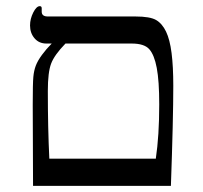

<svg xmlns="http://www.w3.org/2000/svg" viewBox="-20 -607 664 627"><path d="M545.9 -327.1Q545.9 -218.8 538.1 0H87.9L86.9 -264.2Q86.9 -335.4 88.9 -356Q90.8 -376.5 96.9 -392.6Q103 -408.7 117.2 -428Q131.3 -447.3 148.9 -464.8H131.8Q107.4 -464.8 92.8 -481.9Q78.1 -499 78.1 -523.9Q78.1 -545.4 88.6 -566.2Q99.1 -586.9 109.9 -586.9Q116.2 -586.9 116.2 -580.1V-568.8Q116.2 -553.2 136.2 -553.2H421.9Q470.2 -553.2 490 -541.5Q509.8 -529.8 522.2 -503.9Q534.7 -478 540.3 -433.8Q545.9 -389.6 545.9 -327.1ZM500 -266.1Q500 -342.8 491.9 -385.3Q483.9 -427.7 467.5 -446.3Q451.2 -464.8 410.2 -464.8H193.8Q157.7 -427.7 147 -399.4Q136.2 -371.1 136.2 -310.1Q136.2 -186.5 141.1 -88.9H488.8Q500 -163.6 500 -266.1Z"/></svg>

Font: Liberation Serif
Style: Regular
Weight: 400
Designer: Steve Matteson
Foundry: Ascender Corporation
Version: Version 2.1.5